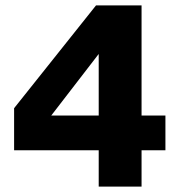

<svg xmlns="http://www.w3.org/2000/svg" viewBox="-20 -688 662 708"><path d="M502 0V-134H590V-262H502V-668H334L32 -289V-134H344V0ZM344 -262H169L344 -489Z"/></svg>

Font: Gantari ExtraBold
Style: Regular
Weight: 800
Designer: Anugrah Pasau
Foundry: Lafontype
Version: Version 1.000